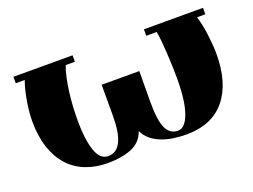

<svg xmlns="http://www.w3.org/2000/svg" viewBox="-84 -641 1144 867"><g transform="rotate(-20 488.5 -208.0)"><path d="M277 -433Q268 -410 261.5 -380Q255 -350 250.5 -316Q246 -282 244 -246.5Q242 -211 242 -177Q242 -89 260 -35Q278 19 318 19Q399 19 399 -146V-294H580L579 -146Q579 -55 597 -18Q615 19 653 19Q687 19 708 -38.5Q729 -96 729 -206Q729 -232 728 -263.5Q727 -295 725 -326.5Q723 -358 720.5 -386Q718 -414 714 -433H664V-464H948V-433H908Q914 -414 919 -390.5Q924 -367 927 -342Q930 -317 932 -293Q934 -269 934 -249Q934 -108 870 -30Q806 48 683 48Q651 48 620.5 43.5Q590 39 563.5 28.5Q537 18 517 1.5Q497 -15 485 -40Q467 10 419.5 29Q372 48 306 48Q247 48 199 29Q151 10 117.5 -27.5Q84 -65 66 -120Q48 -175 48 -246Q48 -265 50 -288Q52 -311 56 -336Q60 -361 66 -386Q72 -411 80 -433H37V-464H321V-433Z"/></g></svg>

Font: Cafe24 ClassicType
Style: Regular
Weight: 400
Designer: Cafe24 thkim, hmlim, mnelim & 4IR
Foundry: Cafe24
Version: Version 1.000